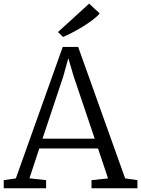

<svg xmlns="http://www.w3.org/2000/svg" viewBox="-31 -1000 750 1020"><path d="M472.2 -263.2 359.9 -595.7 332 -690.9 304.7 -592.8 194.8 -263.2ZM-11.2 -43 53.2 -52.2 302.2 -750.5H384.3L633.8 -52.2L699.2 -43V0H455.1V-43L543 -52.2L489.7 -211.4H177.7L125.5 -52.7L213.9 -43V0H-11.2ZM276.9 -829.6 442.4 -980.5H442.9L498.5 -928.7Q485.8 -912.6 460.4 -893.6Q435.1 -874.5 406 -856.9Q377 -839.4 349.4 -825.2Q321.8 -811 304.7 -803.7H304.2Z"/></svg>

Font: MerriweatherLight
Style: Regular
Weight: 300
Designer: Eben Sorkin ( sorkintype@gmail.com )
Foundry: Eben Sorkin
Version: Version 1.055; ttfautohint (v1.4.1)